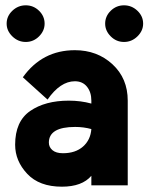

<svg xmlns="http://www.w3.org/2000/svg" viewBox="-20 -698 559 723"><path d="M5 -609Q5 -637 26.5 -657.5Q48 -678 77 -678Q106 -678 127 -657.5Q148 -637 148 -609Q148 -582 127 -561Q106 -540 77 -540Q48 -540 26.5 -561Q5 -582 5 -609ZM376 -609Q376 -637 397 -657.5Q418 -678 447 -678Q476 -678 497.5 -657.5Q519 -637 519 -609Q519 -582 497.5 -561Q476 -540 447 -540Q418 -540 397 -561Q376 -582 376 -609ZM159 -323 66 -407Q139 -509 262 -509Q346 -509 403.5 -456Q461 -403 461 -319V0H324V-36Q289 5 213 5Q128 5 82.5 -43.5Q37 -92 37 -153Q37 -241 93.5 -280Q150 -319 239 -319Q284 -319 324 -308V-319Q324 -351 307.5 -371.5Q291 -392 262 -392Q207 -392 159 -323ZM263 -220Q164 -220 164 -161Q164 -144 177.5 -132.5Q191 -121 217 -121Q264 -121 292.5 -146Q321 -171 324 -212Q295 -220 263 -220Z"/></svg>

Font: LilGrotesk Bold
Style: Regular
Weight: 700
Designer: BSozoo
Foundry: BSozoo
Version: Version 1.001;PS 001.001;hotconv 1.0.70;makeotf.lib2.5.58329